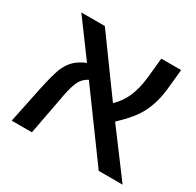

<svg xmlns="http://www.w3.org/2000/svg" viewBox="-134 -750 915 898"><g transform="rotate(30 323.0 -300.5)"><path d="M61 -601 202 -410C152 -389 125 -363 105 -316C96 -293 85 -253 73 -197L32 0H141L177 -190C185 -237 193 -270 200 -287C210 -316 225 -333 249 -346L502 0H631L453 -238C523 -304 550 -345 569 -400C579 -427 585 -458 589 -491L600 -601H493L482 -493C473 -409 447 -350 401 -308L188 -601Z"/></g></svg>

Font: Noto Sans Hebrew Droid Medium
Style: Regular
Weight: 500
Designer: Monotype Design Team
Foundry: Monotype Imaging Inc.
Version: Version 1.100